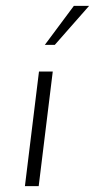

<svg xmlns="http://www.w3.org/2000/svg" viewBox="-20 -635 324 655"><path d="M113 -391H160L112 0H65ZM284 -615 167 -482H133L232 -615Z"/></svg>

Font: Josefin Sans Thin Light
Style: Italic
Weight: 300
Italic angle: -7°
Version: Version 2.000